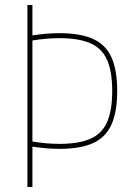

<svg xmlns="http://www.w3.org/2000/svg" viewBox="-20 -750 540 770"><path d="M218 -153Q191 -153 162.5 -155.5Q134 -158 96 -164L99 -184Q136 -178 163.5 -175.5Q191 -173 218 -173Q296 -173 342.5 -193.5Q389 -214 409.5 -260.5Q430 -307 430 -385Q430 -463 409.5 -509.5Q389 -556 342.5 -576.5Q296 -597 218 -597Q191 -597 163.5 -594.5Q136 -592 99 -586L96 -606Q134 -612 162.5 -614.5Q191 -617 218 -617Q302 -617 353 -594Q404 -571 427 -520Q450 -469 450 -385Q450 -302 427 -250.5Q404 -199 353 -176Q302 -153 218 -153ZM90 0V-730H110V0Z"/></svg>

Font: M PLUS Code Latin Thin
Style: Regular
Weight: 250
Designer: Coji Morishita
Foundry: UNDERFOREST DESIGN
Version: Version 1.002; ttfautohint (v1.8.3)